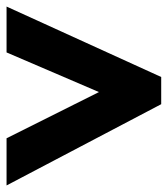

<svg xmlns="http://www.w3.org/2000/svg" viewBox="9 -774 512 586"><g transform="rotate(90 265.0 -481.0)"><path d="M-8 -245 207 -717H290L538 -245H394L253 -527L132 -245Z"/></g></svg>

Font: Noto Sans Georgian Black
Style: Regular
Weight: 900
Designer: Monotype Design Team, Akaki Razmadze
Foundry: Google LLC
Version: Version 2.005; ttfautohint (v1.8.4.7-5d5b)